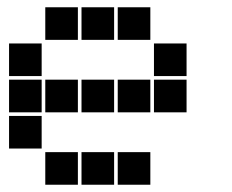

<svg xmlns="http://www.w3.org/2000/svg" viewBox="-20 -515 640 530"><path d="M106 -495Q105 -495 105 -495Q105 -495 105 -494V-406Q105 -405 105 -405Q105 -405 106 -405H194Q195 -405 195 -405Q195 -405 195 -406V-494Q195 -495 195 -495Q195 -495 194 -495ZM206 -495Q205 -495 205 -495Q205 -495 205 -494V-406Q205 -405 205 -405Q205 -405 206 -405H294Q295 -405 295 -405Q295 -405 295 -406V-494Q295 -495 295 -495Q295 -495 294 -495ZM306 -495Q305 -495 305 -495Q305 -495 305 -494V-406Q305 -405 305 -405Q305 -405 306 -405H394Q395 -405 395 -405Q395 -405 395 -406V-494Q395 -495 395 -495Q395 -495 394 -495ZM6 -395Q5 -395 5 -395Q5 -395 5 -394V-306Q5 -305 5 -305Q5 -305 6 -305H94Q95 -305 95 -305Q95 -305 95 -306V-394Q95 -395 95 -395Q95 -395 94 -395ZM406 -395Q405 -395 405 -395Q405 -395 405 -394V-306Q405 -305 405 -305Q405 -305 406 -305H494Q495 -305 495 -305Q495 -305 495 -306V-394Q495 -395 495 -395Q495 -395 494 -395ZM6 -295Q5 -295 5 -295Q5 -295 5 -294V-206Q5 -205 5 -205Q5 -205 6 -205H94Q95 -205 95 -205Q95 -205 95 -206V-294Q95 -295 95 -295Q95 -295 94 -295ZM106 -295Q105 -295 105 -295Q105 -295 105 -294V-206Q105 -205 105 -205Q105 -205 106 -205H194Q195 -205 195 -205Q195 -205 195 -206V-294Q195 -295 195 -295Q195 -295 194 -295ZM206 -295Q205 -295 205 -295Q205 -295 205 -294V-206Q205 -205 205 -205Q205 -205 206 -205H294Q295 -205 295 -205Q295 -205 295 -206V-294Q295 -295 295 -295Q295 -295 294 -295ZM306 -295Q305 -295 305 -295Q305 -295 305 -294V-206Q305 -205 305 -205Q305 -205 306 -205H394Q395 -205 395 -205Q395 -205 395 -206V-294Q395 -295 395 -295Q395 -295 394 -295ZM406 -295Q405 -295 405 -295Q405 -295 405 -294V-206Q405 -205 405 -205Q405 -205 406 -205H494Q495 -205 495 -205Q495 -205 495 -206V-294Q495 -295 495 -295Q495 -295 494 -295ZM6 -195Q5 -195 5 -195Q5 -195 5 -194V-106Q5 -105 5 -105Q5 -105 6 -105H94Q95 -105 95 -105Q95 -105 95 -106V-194Q95 -195 95 -195Q95 -195 94 -195ZM106 -95Q105 -95 105 -95Q105 -95 105 -94V-6Q105 -5 105 -5Q105 -5 106 -5H194Q195 -5 195 -5Q195 -5 195 -6V-94Q195 -95 195 -95Q195 -95 194 -95ZM206 -95Q205 -95 205 -95Q205 -95 205 -94V-6Q205 -5 205 -5Q205 -5 206 -5H294Q295 -5 295 -5Q295 -5 295 -6V-94Q295 -95 295 -95Q295 -95 294 -95ZM306 -95Q305 -95 305 -95Q305 -95 305 -94V-6Q305 -5 305 -5Q305 -5 306 -5H394Q395 -5 395 -5Q395 -5 395 -6V-94Q395 -95 395 -95Q395 -95 394 -95Z"/></svg>

Font: Doto Black
Style: Regular
Weight: 900
Version: Version 1.000